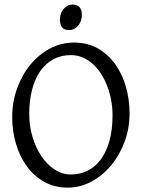

<svg xmlns="http://www.w3.org/2000/svg" viewBox="-20 -819 640 853"><path d="M480 -307.1Q480 -340.8 473.9 -373.8Q467.8 -406.7 456.5 -436.3Q445.3 -465.8 429 -491.2Q412.6 -516.6 392.1 -534.9Q371.6 -553.2 347.2 -563.7Q322.8 -574.2 294.9 -574.2Q251.5 -574.2 217 -555.7Q182.6 -537.1 158.9 -503.2Q135.3 -469.2 122.6 -420.9Q109.9 -372.6 109.9 -313Q109.9 -258.3 124.8 -209.5Q139.6 -160.6 164.8 -123.8Q189.9 -86.9 223.6 -65.4Q257.3 -43.9 294.9 -43.9Q335.4 -43.9 369.4 -60.8Q403.3 -77.6 428 -110.8Q452.6 -144 466.3 -193.4Q480 -242.7 480 -307.1ZM555.7 -315.9Q555.7 -249.5 533.7 -189.7Q511.7 -129.9 473.9 -84.5Q436 -39.1 386.2 -12.2Q336.4 14.6 280.8 14.6Q222.2 14.6 176.3 -11.2Q130.4 -37.1 98.9 -80.6Q67.4 -124 50.8 -180.7Q34.2 -237.3 34.2 -298.8Q34.2 -365.2 55.7 -425.3Q77.1 -485.4 114.3 -530.8Q151.4 -576.2 201.4 -603Q251.5 -629.9 309.1 -629.9Q369.6 -629.9 415.5 -603.3Q461.4 -576.7 492.7 -532.7Q523.9 -488.8 539.8 -432.1Q555.7 -375.5 555.7 -315.9ZM343.8 -752.4Q343.8 -738.8 339.4 -726.6Q335 -714.4 327.4 -705.3Q319.8 -696.3 309.6 -690.9Q299.3 -685.5 287.1 -685.5Q265.1 -685.5 255.6 -697.8Q246.1 -710 246.1 -732.4Q246.1 -746.1 250.5 -758.3Q254.9 -770.5 262.7 -779.5Q270.5 -788.6 280.5 -793.7Q290.5 -798.8 302.2 -798.8Q343.8 -798.8 343.8 -752.4Z"/></svg>

Font: Akkhara
Style: Regular
Weight: 400
Designer: J. Victor Gaultney
Version: Version 1.00 June 13, 2006, initial release